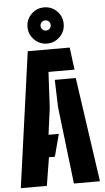

<svg xmlns="http://www.w3.org/2000/svg" viewBox="-66 -1090 621 1131"><g transform="rotate(-5 244.0 -524.5)"><path d="M10 0 121 -800H369L386 -668H232L221 -456L200 -299H261L226 -167H191L164 0ZM324 0 270 -457 265 -618H389L478 0ZM239 -835Q195 -835 163.5 -866.5Q132 -898 132 -942Q132 -986.5 163.5 -1017.8Q195 -1049 239 -1049Q283.5 -1049 314.8 -1017.8Q346 -986.5 346 -942Q346 -898 314.8 -866.5Q283.5 -835 239 -835ZM239 -912Q252 -912 260.5 -920.8Q269 -929.5 269 -942Q269 -955 260.5 -963.5Q252 -972 239 -972Q226.5 -972 217.8 -963.5Q209 -955 209 -942Q209 -929.5 217.8 -920.8Q226.5 -912 239 -912Z"/></g></svg>

Font: Big Shoulders Stencil Display Black
Style: Regular
Weight: 900
Designer: Patric King
Foundry: XO Type Co
Version: Version 1.000